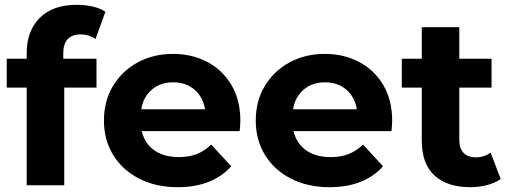

<svg xmlns="http://www.w3.org/2000/svg" viewBox="-20 -770 2117 798"><path d="M91 0V-550Q91 -641 145 -695.5Q199 -750 299 -750Q333 -750 364.5 -743Q396 -736 418 -721L377 -608Q364 -617 348 -622Q332 -627 314 -627Q280 -627 261.5 -607.5Q243 -588 243 -549V-499L247 -432V0ZM8 -406V-526H381V-406Z M719 8Q627 8 557.5 -28Q488 -64 450 -126.5Q412 -189 412 -269Q412 -350 449.5 -412.5Q487 -475 552 -510.5Q617 -546 699 -546Q778 -546 841.5 -512.5Q905 -479 942 -416.5Q979 -354 979 -267Q979 -258 978 -246.5Q977 -235 976 -225H539V-316H894L834 -289Q834 -331 817 -362Q800 -393 770 -410.5Q740 -428 700 -428Q660 -428 629.5 -410.5Q599 -393 582 -361.5Q565 -330 565 -287V-263Q565 -219 584.5 -185.5Q604 -152 639.5 -134.5Q675 -117 723 -117Q766 -117 798.5 -130Q831 -143 858 -169L941 -79Q904 -37 848 -14.5Q792 8 719 8Z M1350 8Q1258 8 1188.5 -28Q1119 -64 1081 -126.5Q1043 -189 1043 -269Q1043 -350 1080.5 -412.5Q1118 -475 1183 -510.5Q1248 -546 1330 -546Q1409 -546 1472.5 -512.5Q1536 -479 1573 -416.5Q1610 -354 1610 -267Q1610 -258 1609 -246.5Q1608 -235 1607 -225H1170V-316H1525L1465 -289Q1465 -331 1448 -362Q1431 -393 1401 -410.5Q1371 -428 1331 -428Q1291 -428 1260.5 -410.5Q1230 -393 1213 -361.5Q1196 -330 1196 -287V-263Q1196 -219 1215.5 -185.5Q1235 -152 1270.5 -134.5Q1306 -117 1354 -117Q1397 -117 1429.5 -130Q1462 -143 1489 -169L1572 -79Q1535 -37 1479 -14.5Q1423 8 1350 8Z M1934 8Q1839 8 1786 -40.5Q1733 -89 1733 -185V-657H1889V-187Q1889 -153 1907 -134.5Q1925 -116 1956 -116Q1993 -116 2019 -136L2061 -26Q2037 -9 2003.5 -0.5Q1970 8 1934 8ZM1650 -406V-526H2023V-406Z"/></svg>

Font: MOST Montserrat
Style: Bold
Weight: 700
Designer: Julieta Ulanovsky
Foundry: Julieta Ulanovsky
Version: Version 8.000;March 11, 2024;FontCreator 15.0.0.2926 64-bit